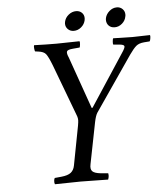

<svg xmlns="http://www.w3.org/2000/svg" viewBox="-55 -837 773 888"><g transform="rotate(-5 331.5 -393.0)"><path d="M276 -742Q280 -761 296 -774Q312 -787 331 -787Q347 -787 357.5 -777Q368 -767 368 -751Q368 -750 367.5 -747Q367 -744 367 -742Q363 -723 347.5 -710Q332 -697 313 -697Q297 -697 286 -707.5Q275 -718 275 -734Q275 -735 275.5 -737.5Q276 -740 276 -742ZM466 -743Q470 -761 485.5 -774.5Q501 -788 520 -788Q536 -788 546.5 -777.5Q557 -767 557 -752Q557 -745 556 -743Q553 -724 537.5 -710.5Q522 -697 503 -697Q486 -697 475.5 -707.5Q465 -718 465 -735Q465 -740 466 -743ZM336 -76Q331 -53 341 -43Q351 -33 380 -30L414 -27Q415 -24 415 -18Q415 -12 413.5 -6Q412 0 411 2Q323 0 284 0Q254 0 164 2Q161 -5 162 -14.5Q163 -24 166 -27L197 -30Q227 -33 241 -44Q255 -55 259 -76L294 -259Q297 -276 297 -284Q297 -293 294 -302L202 -547Q186 -588 176 -600.5Q166 -613 141 -616L126 -618Q124 -622 123 -632.5Q122 -643 124 -647Q180 -645 228 -645Q257 -645 335 -647Q337 -644 336 -633Q335 -622 333 -618L300 -615Q276 -613 273 -604.5Q270 -596 279 -576L364 -335H368L526 -576Q541 -598 540 -605.5Q539 -613 521 -615L489 -618Q487 -621 488 -632.5Q489 -644 491 -647Q567 -645 582 -645Q604 -645 662 -647Q664 -644 662.5 -633Q661 -622 658 -618L632 -616Q608 -614 595 -603Q582 -592 563 -565L388 -310Q380 -297 374 -268Z"/></g></svg>

Font: Linux Libertine O
Style: Italic
Weight: 400
Italic angle: -12°
Designer: Philipp H. Poll
Foundry: Philipp H. Poll
Version: Version 5.1.6